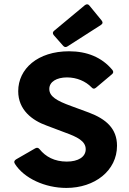

<svg xmlns="http://www.w3.org/2000/svg" viewBox="-20 -880 613 911"><path d="M235.4 -712.9 279.3 -663.1C285.2 -656.2 292 -654.3 300.8 -660.2L459 -761.7C467.8 -767.6 468.8 -774.4 461.9 -783.2L404.3 -853.5C398.4 -861.3 390.6 -861.3 382.8 -855.5L237.3 -734.4C229.5 -728.5 228.5 -720.7 235.4 -712.9ZM50.8 -102.5C93.8 -34.2 193.4 11.7 294.9 11.7C429.7 11.7 535.2 -70.3 535.2 -188.5C535.2 -270.5 482.4 -315.4 402.3 -345.7L317.4 -377C250 -401.4 213.9 -421.9 213.9 -458C213.9 -492.2 249 -512.7 297.9 -512.7C344.7 -512.7 386.7 -494.1 414.1 -465.8C420.9 -458 427.7 -457 435.5 -463.9L510.7 -527.3C518.6 -533.2 519.5 -541 512.7 -548.8C462.9 -608.4 392.6 -636.7 307.6 -636.7C159.2 -636.7 66.4 -553.7 66.4 -447.3C66.4 -358.4 132.8 -308.6 201.2 -284.2L289.1 -251C345.7 -230.5 386.7 -210.9 386.7 -171.9C386.7 -135.7 351.6 -113.3 296.9 -113.3C238.3 -113.3 196.3 -136.7 168 -171.9C162.1 -179.7 154.3 -180.7 146.5 -175.8L56.6 -124C47.9 -119.1 44.9 -111.3 50.8 -102.5Z"/></svg>

Font: Ed Sans Neue
Style: Bold
Weight: 700
Designer: Stephen Hutchings
Version: Version 1.004;PS 001.004;hotconv 1.0.88;makeotf.lib2.5.64775